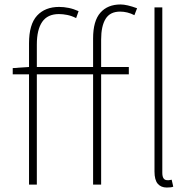

<svg xmlns="http://www.w3.org/2000/svg" viewBox="-20 -827 861 860"><path d="M397 -655V-527H145V-628Q145 -694 169 -729Q193 -764 244 -764Q262 -764 281.5 -760Q301 -756 321 -746L332 -777Q310 -787 288 -791.5Q266 -796 245 -796Q182 -796 146 -757Q110 -718 110 -633V-527L37 -522V-494H110V0H145V-494H397V0H433V-494H557V-527H433V-650Q433 -710 453 -742.5Q473 -775 518 -775Q551 -775 582 -759L594 -790Q548 -807 520 -807Q462 -807 429.5 -770Q397 -733 397 -655ZM756 9 749 -22Q741 -20 737 -20Q733 -20 729 -20Q707 -20 707 -53V-794H672V-59Q672 -21 686.5 -4Q701 13 727 13Q749 13 756 9Z"/></svg>

Font: Spoqa Han Sans Neo Thin
Style: Regular
Weight: 100
Designer: [Spoqa Han Sans Neo] Dong-huui Kim  Younghwa Kang  Yujin Lee  [Noto Sans] Ryoko NISHIZUKA  (kana & ideographs); Paul D. 
Foundry: Spoqa (http://www.spoqa-han-sans.com)
Version: Version 1.100;hotconv 1.0.109;makeotfexe 2.5.65596